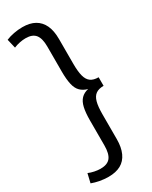

<svg xmlns="http://www.w3.org/2000/svg" viewBox="-232 -854 800 1010"><g transform="rotate(-30 168.0 -349.5)"><path d="M104 -804Q149 -804 179 -787Q209 -770 224.5 -737Q240 -704 240 -653V-502Q240 -456 247.5 -428Q255 -400 272.5 -387.5Q290 -375 320 -375V-323Q290 -323 272.5 -310.5Q255 -298 247.5 -270.5Q240 -243 240 -197V-45Q240 4 224.5 38Q209 72 179 88.5Q149 105 104 105Q78 105 51.5 100Q25 95 4 87L17 32Q33 39 52.5 43Q72 47 89 47Q131 47 149 24Q167 1 167 -49V-201Q167 -248 174 -278.5Q181 -309 197.5 -326Q214 -343 241 -349Q215 -356 198 -372.5Q181 -389 174 -420Q167 -451 167 -497V-650Q167 -699 149 -722Q131 -745 89 -745Q72 -745 52.5 -741Q33 -737 17 -730L4 -785Q25 -794 51.5 -799Q78 -804 104 -804Z"/></g></svg>

Font: Pathway Extreme SemiCondensed Light
Style: Regular
Weight: 300
Width: 4
Version: Version 1.001;gftools[0.9.26]